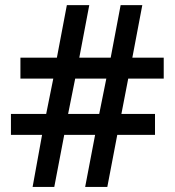

<svg xmlns="http://www.w3.org/2000/svg" viewBox="-20 -733 686 753"><path d="M482.9 -424.8 456.1 -286.1H587.9V-204.1H439.9L400.9 0H314L353 -204.1H231.9L192.9 0H107.9L145 -204.1H22.9V-286.1H161.1L189 -424.8H60.1V-506.8H203.1L242.2 -712.9H330.1L291 -506.8H414.1L453.1 -712.9H538.1L499 -506.8H622.1V-424.8ZM247.1 -286.1H369.1L397 -424.8H274.9Z"/></svg>

Font: f41947593470240   
Style: Regular
Weight: 600
Foundry: Ascender Corporation
Version: Version 1.10